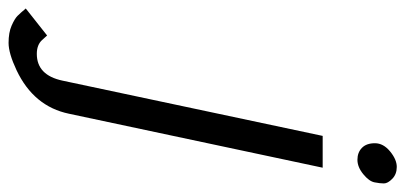

<svg xmlns="http://www.w3.org/2000/svg" viewBox="-363 -468 946 448"><g transform="rotate(90 110.0 -244.0)"><path d="M258.8 -605Q241.7 -605 231 -615.5Q220.2 -626 220.2 -645.8Q220.2 -665.5 239.3 -681.2Q258.3 -696.8 275.4 -696.8Q292.5 -696.8 303.2 -686.3Q314 -675.8 314 -666.7Q314 -657.7 311.5 -645Q309.1 -632.3 292.5 -618.7Q275.9 -605 258.8 -605ZM-94.2 168.9 -31.2 119.1Q-23.9 127.4 -20.5 130.9Q-9.3 143.1 11.7 143.1Q61.5 143.1 74.2 83L203.1 -523.9H277.3L151.4 67.9Q134.3 150.4 49.8 190.4Q10.3 209 -13.9 209Q-38.1 209 -54.2 201.9Q-70.3 194.8 -76.9 188.2Q-83.5 181.6 -94.2 168.9Z"/></g></svg>

Font: Tuffy
Style: Italic
Weight: 400
Italic angle: -12°
Designer: Thatcher Ulrich, Karoly Barta and Michael Everson
Version: Version 001.271